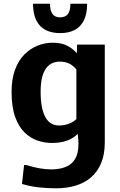

<svg xmlns="http://www.w3.org/2000/svg" viewBox="-20 -769 648 1036"><path d="M282.2 247.1Q231.9 247.1 185.3 241.5Q138.7 235.8 98.6 223.6L109.9 121.6H123Q156.2 132.3 190.9 138.7Q225.6 145 256.3 145Q300.3 145 333.5 132.1Q366.7 119.1 385 89.1Q403.3 59.1 403.3 7.8Q403.3 -0.5 402.8 -11.5Q402.3 -22.5 399.4 -46.9Q377.4 -23.9 342.8 -10.7Q308.1 2.4 259.8 2.4Q221.2 2.4 182.6 -10.5Q144 -23.4 112.3 -54.4Q80.6 -85.4 61.5 -138.9Q42.5 -192.4 42.5 -273.4Q42.5 -342.3 61 -392.6Q79.6 -442.9 111.6 -475.1Q143.6 -507.3 183.3 -522.9Q223.1 -538.6 265.1 -538.6Q312.5 -538.6 344 -521.7Q375.5 -504.9 394.5 -481.4L396 -528.3H545.4V-1Q545.4 64 525.9 110.8Q506.3 157.7 471.2 188Q436 218.3 387.9 232.7Q339.8 247.1 282.2 247.1ZM298.8 -91.8Q312 -91.8 325.4 -94.2Q338.9 -96.7 351.1 -101.1Q363.3 -105.5 373.8 -112.1Q384.3 -118.7 392.1 -126.5V-394.5Q383.3 -404.8 374 -412.6Q364.7 -420.4 353.8 -425.8Q342.8 -431.2 330.1 -433.8Q317.4 -436.5 301.8 -436.5Q282.2 -436.5 264.2 -429.2Q246.1 -421.9 231.2 -403.8Q216.3 -385.7 207.8 -354Q199.2 -322.3 199.2 -272.9Q199.2 -226.1 206.1 -191.9Q212.9 -157.7 225.6 -135.5Q238.3 -113.3 256.8 -102.5Q275.4 -91.8 298.8 -91.8ZM304.7 -590.3Q259.3 -590.3 226.6 -606.9Q193.8 -623.5 176 -658.9Q158.2 -694.3 158.2 -749H250Q250 -721.2 257.1 -704.8Q264.2 -688.5 276.4 -681.9Q288.6 -675.3 304.7 -675.3Q320.3 -675.3 333 -681.9Q345.7 -688.5 352.8 -704.8Q359.9 -721.2 359.9 -749H450.2Q450.2 -694.3 432.4 -658.9Q414.6 -623.5 382.1 -606.9Q349.6 -590.3 304.7 -590.3Z"/></svg>

Font: Comme
Style: Bold
Weight: 700
Version: Version 1.000;gftools[0.9.27]